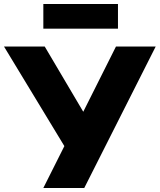

<svg xmlns="http://www.w3.org/2000/svg" viewBox="-42 -937 796 957"><path d="M174 0 296 -243 289 -192 -22 -705H181L373 -380L536 -705H734L378 0ZM174 -794V-917H546V-794Z"/></svg>

Font: Nunito Sans 7pt Black
Style: Regular
Weight: 900
Designer: Vernon Adams
Foundry: Vernon Adams
Version: Version 3.101;gftools[0.9.27]